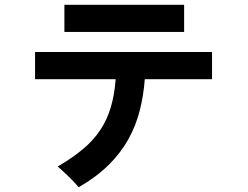

<svg xmlns="http://www.w3.org/2000/svg" viewBox="-20 -702 1040 805"><path d="M250 -568V-682H752V-568ZM869 -370H587Q582 -301 565.5 -237Q549 -173 517 -116Q485 -59 434 -9Q383 41 310 83Q301 72 289 59.5Q277 47 264.5 35Q252 23 240.5 12.5Q229 2 222 -4Q284 -40 328 -77Q372 -114 400.5 -157Q429 -200 444.5 -252Q460 -304 465 -370H127V-484H869Z"/></svg>

Font: D2Coding
Style: Bold
Weight: 700
Monospace: yes
Designer: Yong-Rak Park; Jeong-Hwan Yoon; Sang-Min Lee;
Foundry: NHN Corporation
Version: Version 1.3.2; Build 20180524